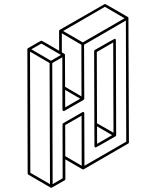

<svg xmlns="http://www.w3.org/2000/svg" viewBox="-20 -853 772 949"><path d="M453.1 -124Q451.7 -124 450.2 -125Q446.8 -127 446.8 -130.4L445.3 -600.1Q445.3 -603.5 448.7 -606Q544.4 -661.1 546.4 -661.1Q552.7 -661.1 552.7 -654.3L554.2 -184.6Q553.7 -181.2 550.8 -179.2Q455.1 -124 453.1 -124ZM460 -142.1 534.2 -185.1 459.5 -228.5ZM541 -196.8 539.6 -643.1 458.5 -596.2 459.5 -243.7ZM233.4 75.2H231.9L120.1 10.3Q116.7 8.3 116.7 4.4L115.2 -609.9Q115.2 -613.3 118.2 -614.7Q182.6 -652.3 184.6 -652.3Q186.5 -652.3 272.5 -602.1L272 -700.2Q272.5 -703.6 275.4 -705.6Q497.1 -833.5 498.5 -833.5Q500.5 -833.5 556.6 -801Q612.8 -768.6 613 -768.3Q613.3 -768.1 613.8 -767.6Q614.3 -767.1 614.3 -766.8Q614.3 -766.6 614.7 -766.1Q615.2 -762.7 617.2 -148.9Q617.2 -145.5 613.8 -143.6L392.6 -15.6Q389.2 -15.6 387.7 -16.1L302.7 -65.4L303.2 32.2Q302.7 36.1 299.8 38.1Q235.4 75.2 233.4 75.2ZM389.2 -643.6 595.7 -762.7 498.5 -819.3 292 -699.7ZM382.8 -376.5 382.3 -631.8 285.6 -688.5V-594.2Q299.3 -586.4 299.6 -585.9Q299.8 -585.4 300 -585.2Q300.3 -585 300.3 -584.7Q300.3 -584.5 300.5 -584.2Q300.8 -584 300.8 -583.7Q300.8 -583.5 301 -583.3Q301.3 -583 301.8 -423.8ZM302.2 -322.3 376.5 -365.2 301.8 -408.7ZM227.1 57.1 225.1 -541.5 128.4 -597.7 129.9 1ZM231.9 -552.7 281.2 -581.5 184.6 -637.7 134.8 -609.4ZM383.8 -33.7 383.3 -281.2 302.2 -234.9 302.7 -81.1ZM240.2 57.1 289.6 28.3 289.1 -238.3Q289.1 -242.2 292.5 -244.1Q388.2 -299.8 389.6 -299.8Q396.5 -299.8 396.5 -293L397.5 -33.7L604 -152.8L602.1 -751.5L395.5 -631.8L396.5 -364.7Q396 -361.3 393.1 -359.4Q298.8 -304.7 296.9 -304.2Q293.5 -304.2 292 -304.7Q289.1 -307.1 288.6 -310.5L288.1 -569.8L238.3 -541.5Q238.8 -242.2 240.2 57.1Z"/></svg>

Font: 3D Isometric
Style: Regular
Weight: 400
Designer: GGBotNet
Version: 1.10